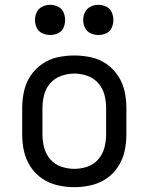

<svg xmlns="http://www.w3.org/2000/svg" viewBox="-20 -768 616 796"><path d="M188 -623Q205 -623 220.5 -630Q236 -637 243 -652.5Q250 -668 250 -685Q250 -702 243 -717.5Q236 -733 220.5 -740.5Q205 -748 188 -748Q171 -748 155.5 -740.5Q140 -733 132.5 -717.5Q125 -702 125 -685Q125 -668 132.5 -652.5Q140 -637 155.5 -630Q171 -623 188 -623ZM388 -623Q405 -623 420.5 -630Q436 -637 443 -652.5Q450 -668 450 -685Q450 -702 443 -717.5Q436 -733 420.5 -740.5Q405 -748 388 -748Q371 -748 355.5 -740.5Q340 -733 332.5 -717.5Q325 -702 325 -685Q325 -668 332.5 -652.5Q340 -637 355.5 -630Q371 -623 388 -623ZM288 8Q323 8 357.5 0Q392 -8 421 -27.5Q450 -47 469.5 -77Q489 -107 496.5 -141Q504 -175 504 -210V-320Q504 -355 496.5 -389.5Q489 -424 469.5 -453.5Q450 -483 421 -503Q392 -523 357.5 -530.5Q323 -538 288 -538Q253 -538 218.5 -530.5Q184 -523 155 -503Q126 -483 106.5 -453.5Q87 -424 79.5 -389.5Q72 -355 72 -320V-210Q72 -175 79.5 -141Q87 -107 106.5 -77Q126 -47 155 -27.5Q184 -8 218.5 0Q253 8 288 8ZM288 -68Q261 -68 234 -77Q207 -86 188.5 -107.5Q170 -129 163 -156Q156 -183 156 -210V-320Q156 -348 163 -375Q170 -402 188.5 -423Q207 -444 234 -453.5Q261 -463 288 -463Q316 -463 342.5 -453.5Q369 -444 387.5 -423Q406 -402 413 -375Q420 -348 420 -320V-210Q420 -183 413 -156Q406 -129 387.5 -107.5Q369 -86 342.5 -77Q316 -68 288 -68Z"/></svg>

Font: Iosevka SS01 Extended
Style: Regular
Weight: 400
Width: 7
Monospace: yes
Designer: Belleve Invis
Foundry: Belleve Invis
Version: Version 3.4.7; ttfautohint (v1.8.3)